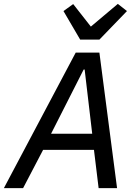

<svg xmlns="http://www.w3.org/2000/svg" viewBox="-49 -969 698 989"><path d="M459 0 435 -197H173L70 0H-29L341 -698H463L554 0ZM387 -611H382L214 -280H426ZM364 -765 278 -912 328 -948 419 -832 558 -949 605 -912 463 -765Z"/></svg>

Font: IBM Plex Sans Text
Style: Italic
Weight: 450
Italic angle: -11°
Designer: Mike Abbink, Paul van der Laan, Pieter van Rosmalen
Foundry: Bold Monday
Version: Version 3.005